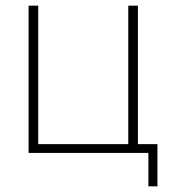

<svg xmlns="http://www.w3.org/2000/svg" viewBox="-20 -540 606 678"><path d="M504 118V0H81V-520H115V-31H433V-520H467V-31H536V118Z"/></svg>

Font: Raleway-v4020 ExtraLight
Style: Regular
Weight: 275
Designer: Matt McInerney, Pablo Impallari, Rodrigo Fuenzalida
Foundry: Matt McInerney, Pablo Impallari, Rodrigo Fuenzalida
Version: Version 4.020;PS 004.020;hotconv 1.0.88;makeotf.lib2.5.64775